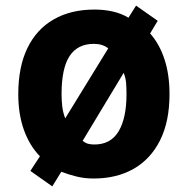

<svg xmlns="http://www.w3.org/2000/svg" viewBox="-20 -624 671 683"><path d="M166 39 88 -16 122 -68Q85 -106 65 -162Q45 -218 45 -289Q45 -386 77.5 -453Q110 -520 171 -555Q232 -590 316 -590Q351 -590 381.5 -583Q412 -576 437 -561L464 -604L541 -550L514 -505Q547 -468 565 -413.5Q583 -359 583 -289Q583 -192 549.5 -125Q516 -58 455.5 -23.5Q395 11 313 11Q281 11 252.5 4Q224 -3 198 -13ZM316 -110Q374 -110 402 -157Q430 -204 430 -289Q430 -312 428.5 -329.5Q427 -347 420 -365L274 -123Q284 -115 293.5 -112.5Q303 -110 316 -110ZM212 -203 365 -452Q345 -468 314 -468Q256 -468 227.5 -424.5Q199 -381 199 -289Q199 -266 201.5 -245Q204 -224 212 -203Z"/></svg>

Font: Menbere
Style: Regular
Weight: 400
Designer: Aleme Tadesse
Foundry: Sorkin Type Co
Version: Version 1.000